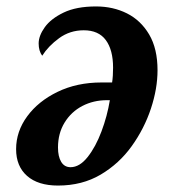

<svg xmlns="http://www.w3.org/2000/svg" viewBox="-20 -566 535 596"><path d="M160 10Q98 10 64 -20Q30 -50 30 -103Q30 -158 64.5 -205Q99 -252 159 -281Q219 -310 295 -310H328Q331 -329 331 -356Q331 -411 308.5 -441.5Q286 -472 240 -472Q197 -472 163.5 -447.5Q130 -423 111 -393Q100 -408 100 -431Q100 -455 119 -481.5Q138 -508 177.5 -527Q217 -546 278 -546Q331 -546 374 -524.5Q417 -503 443 -459Q469 -415 469 -348Q469 -291 448.5 -229Q428 -167 389 -112.5Q350 -58 292.5 -24Q235 10 160 10ZM199 -47Q227 -47 252 -78.5Q277 -110 295 -158Q313 -206 321 -255H312Q270 -255 235.5 -237Q201 -219 180.5 -185.5Q160 -152 160 -108Q160 -80 170 -63.5Q180 -47 199 -47Z"/></svg>

Font: Noto Serif Condensed
Style: Bold Italic
Weight: 700
Width: 3
Italic angle: -12°
Designer: Monotype Design Team
Foundry: Monotype Imaging Inc.
Version: Version 2.014